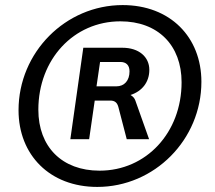

<svg xmlns="http://www.w3.org/2000/svg" viewBox="-20 -718 845 756"><path d="M257 -170H331L353 -322H414C431 -322 441 -315 446 -297L479 -170H567L513 -322C510 -331 504 -338 494 -344C540 -359 568 -395 568 -443C568 -494 527 -530 462 -530H308ZM363 18C588 18 773 -168 773 -396C773 -572 650 -698 463 -698C238 -698 53 -512 53 -284C53 -108 176 18 363 18ZM372 -46C224 -46 131 -140 131 -286C131 -484 270 -634 454 -634C602 -634 695 -540 695 -394C695 -196 556 -46 372 -46ZM360 -378 374 -474H454C476 -474 490 -462 490 -437C490 -401 470 -378 438 -378Z"/></svg>

Font: Ronzino Oblique
Style: Italic
Weight: 400
Italic angle: -8°
Designer: Nunzio Mazzaferro
Foundry: Collletttivo
Version: Version 1.000;Glyphs 3.3 (3337)